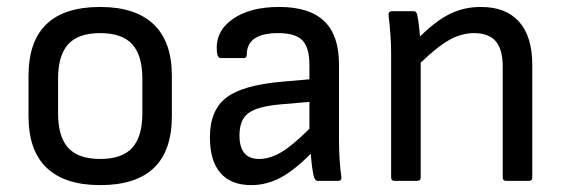

<svg xmlns="http://www.w3.org/2000/svg" viewBox="-20 -520 1625 552"><path d="M268.1 12.2Q166.5 12.2 114.3 -37.4Q62 -86.9 62 -186V-301.8Q62 -500 268.1 -500Q369.1 -500 421.6 -450.2Q474.1 -400.4 474.1 -301.8V-186Q474.1 12.2 268.1 12.2ZM389.2 -193.8V-293.9Q389.2 -360.8 360.1 -392.8Q331.1 -424.8 268.1 -424.8Q205.1 -424.8 176 -392.8Q147 -360.8 147 -293.9V-193.8Q147 -127 176 -95Q205.1 -63 268.1 -63Q331.1 -63 360.1 -95Q389.2 -127 389.2 -193.8Z M702.6 12.2Q644 12.2 613.8 -22.7Q583.5 -57.6 583.5 -125Q583.5 -203.1 630.6 -239.3Q677.7 -275.4 791.5 -285.2L869.6 -292V-333Q869.6 -383.3 849.4 -404.1Q829.1 -424.8 779.8 -424.8Q689.5 -424.8 689.5 -362.8Q689.5 -353 680.7 -353H614.7Q605 -353 603.5 -372.1Q598.6 -429.2 648.2 -464.6Q697.8 -500 782.7 -500Q869.6 -500 912.1 -459.2Q954.6 -418.5 954.6 -335V-121.1Q954.6 -58.1 961.4 -11.2Q962.9 0 951.7 0H893.6Q885.3 0 881.8 -14.2Q876.5 -37.6 873.5 -78.1Q826.2 -30.3 786.1 -9Q746.1 12.2 702.6 12.2ZM668.5 -130.9Q668.5 -63 724.6 -63Q755.4 -63 788.1 -82Q820.8 -101.1 869.6 -149.9V-227.1L789.6 -220.2Q720.7 -214.4 694.6 -195.1Q668.5 -175.8 668.5 -130.9Z M1114.3 0Q1104.5 0 1104.5 -9.8V-366.2Q1104.5 -415 1097.2 -475.1Q1095.7 -487.8 1107.4 -487.8H1168.5Q1173.3 -487.8 1175.5 -485.8Q1177.7 -483.9 1179.2 -478Q1184.1 -458 1187.5 -415Q1233.4 -460.4 1273.9 -480.2Q1314.5 -500 1362.3 -500Q1434.6 -500 1472.4 -457.5Q1510.3 -415 1510.3 -333V-9.8Q1510.3 0 1500.5 0H1435.1Q1425.3 0 1425.3 -9.8V-329.1Q1425.3 -378.4 1405 -401.6Q1384.8 -424.8 1343.3 -424.8Q1307.6 -424.8 1272.9 -405.8Q1238.3 -386.7 1189.5 -339.8V-9.8Q1189.5 0 1179.2 0Z"/></svg>

Font: Sofia Sans
Style: Regular
Weight: 400
Designer: Botio Nikoltchev, Ani Petrova
Foundry: lettersoup
Version: Version 4.100